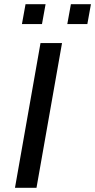

<svg xmlns="http://www.w3.org/2000/svg" viewBox="-20 -890 451 910"><path d="M51 0 172 -686H274L153 0ZM84 -776 101 -870H196L179 -776ZM299 -776 316 -870H411L394 -776Z"/></svg>

Font: Archivo SemiExpanded
Style: Italic
Weight: 400
Width: 6
Italic angle: -10°
Designer: Hector Gatti
Foundry: Omnibus-Type
Version: Version 2.001